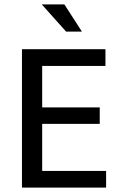

<svg xmlns="http://www.w3.org/2000/svg" viewBox="-20 -854 547 874"><path d="M80 -630H460V-554H172V-365H434V-290H172V-76H463V0H80ZM170 -834H273L353 -710H281Z"/></svg>

Font: Mukta Malar
Style: Regular
Weight: 400
Designer: Aadarsh Rajan, Girish Dalvi, Yashodeep Gholap
Foundry: Ek Type
Version: Version 2.538;PS 1.000;hotconv 16.6.51;makeotf.lib2.5.65220;